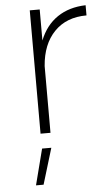

<svg xmlns="http://www.w3.org/2000/svg" viewBox="-53 -557 455 808"><g transform="rotate(-5 174.5 -153.5)"><path d="M340 -522V-479Q255 -479 204 -426.5Q153 -374 146 -282V0H104V-521H146V-390Q171 -453 220.5 -486.5Q270 -520 340 -522ZM105 63H144L98 215H66Z"/></g></svg>

Font: Argentum Sans ExtraLight
Style: Regular
Weight: 275
Designer: Julieta Ulanovsky (Modified by Cristiano Sobral)
Foundry: Julieta Ulanovsky
Version: Version 1.000; ttfautohint (v1.5.65-e2d9)